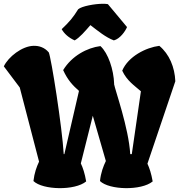

<svg xmlns="http://www.w3.org/2000/svg" viewBox="-54 -1000 972 1019"><path d="M123.5 -39.1C172.9 8.8 343.3 12.7 403.3 -37.1C396 -80.1 386.2 -108.9 375 -132.8L438.5 -385.7L507.8 -145.5C494.6 -117.7 481.4 -84.5 476.6 -39.1C525.9 8.8 696.3 12.7 756.3 -37.1C749 -79.1 739.3 -107.9 728.5 -131.3L876.5 -568.8C873.5 -643.1 844.7 -712.9 791.5 -756.8C721.2 -748 626.5 -700.7 594.7 -625C619.1 -571.3 661.1 -544.4 693.8 -515.6L645.5 -182.1H637.2C628.9 -321.8 556.6 -522.5 551.3 -554.2C551.3 -554.2 551.3 -554.7 551.8 -555.2C549.3 -630.4 520.5 -717.8 479 -755.4C408.7 -746.6 327.1 -703.6 281.2 -627.9C305.7 -574.2 332.5 -546.4 365.2 -517.6L287.6 -182.1H284.2C275.9 -324.2 217.8 -694.8 204.6 -722.7H204.1C183.1 -747.6 153.8 -757.8 124 -756.8C63 -755.4 -9.8 -698.2 -33.7 -647.9L50.8 -535.6L52.2 -530.3L153.3 -142.1C140.6 -115.2 128.4 -82.5 123.5 -39.1ZM342.3 -785.6C369.1 -800.8 396.5 -833 425.8 -866.7C465.3 -836.4 506.8 -801.8 550.3 -785.6C583 -793.9 611.3 -834.5 620.1 -856.4L518.6 -978C511.2 -979.5 502 -980 492.7 -980C449.2 -980 379.4 -967.3 360.8 -950.7C333 -905.8 314.5 -884.3 273.4 -845.2C286.6 -821.3 310.5 -799.8 342.3 -785.6Z"/></svg>

Font: Fruktur
Style: Regular
Weight: 400
Designer: Viktoriya Grabowska
Foundry: Viktoriya Grabowska
Version: Version 1.002